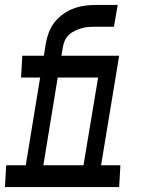

<svg xmlns="http://www.w3.org/2000/svg" viewBox="-51 -755 571 775"><path d="M-31 0 -26 -88H53L111 -442H34L39 -530H126L134 -580Q138 -603 146.5 -625Q155 -647 169.5 -665.5Q184 -684 204.5 -698.5Q225 -713 247 -721Q269 -729 291.5 -732Q314 -735 336 -735H424L409 -647H332Q318 -647 304.5 -646Q291 -645 278 -641Q265 -637 252 -631Q239 -625 228 -615Q217 -605 211 -592Q205 -579 203 -566L197 -530H271L267 -442H182L124 -88H190L186 0ZM186 0 190 -88H286L345 -442H267L271 -530H430L357 -88H435L430 0Z"/></svg>

Font: Iosevka Curly Slab SmBdObl
Style: Regular
Weight: 600
Italic angle: -9°
Monospace: yes
Designer: Belleve Invis
Foundry: Belleve Invis
Version: Version 11.0.0; ttfautohint (v1.8.3)